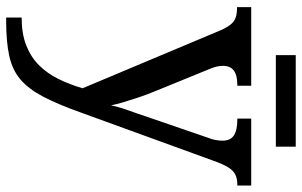

<svg xmlns="http://www.w3.org/2000/svg" viewBox="-194 -522 957 608"><g transform="rotate(90 284.0 -218.5)"><path d="M36 191Q87 191 124 176.5Q161 162 187 136Q213 110 230.5 74.5Q248 39 260 -2L76 -440Q67 -460 58 -471Q49 -482 37 -486.5Q25 -491 6 -491H3V-536H252V-492H249Q219 -492 204 -481Q189 -470 189 -446Q189 -438 191 -428.5Q193 -419 197 -409L270 -230Q280 -206 288.5 -180.5Q297 -155 304 -132Q311 -109 314 -92Q320 -120 331 -150Q342 -180 350 -205L417 -400Q422 -412 424 -424Q426 -436 426 -445Q426 -470 409.5 -481Q393 -492 360 -492H356V-536H568V-492H565Q546 -492 533 -485.5Q520 -479 510 -462.5Q500 -446 489 -415L337 3Q311 76 287 122Q263 168 233 194Q203 220 158.5 230Q114 240 46 240H36ZM155 -614V-677H445V-614Z"/></g></svg>

Font: ET Text
Style: Regular
Weight: 470
Designer: Monotype Design Team
Foundry: Monotype Imaging Inc.
Version: Version 2.009